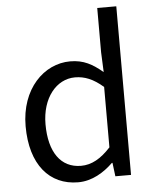

<svg xmlns="http://www.w3.org/2000/svg" viewBox="-56 -843 731 903"><g transform="rotate(-5 310.0 -391.5)"><path d="M277 13C342 13 399 -22 442 -64H445L453 0H527V-796H437V-587L441 -493C393 -533 352 -557 288 -557C164 -557 53 -447 53 -271C53 -90 141 13 277 13ZM297 -63C201 -63 147 -141 147 -272C147 -396 216 -480 304 -480C349 -480 390 -464 437 -423V-138C391 -88 347 -63 297 -63Z"/></g></svg>

Font: Microsoft YaHei
Style: Regular
Weight: 400
Designer: Ryoko NISHIZUKA 西塚涼子 (kana, bopomofo & ideographs); Paul D. Hunt (Latin, Greek & Cyrillic); Sandoll Communications 산돌커뮤니
Foundry: Adobe
Version: Version 2.001;hotconv 1.0.111;makeotfexe 2.5.65597